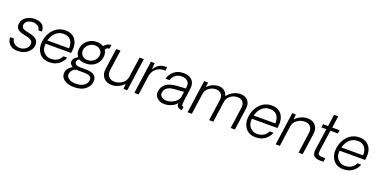

<svg xmlns="http://www.w3.org/2000/svg" viewBox="-19 -1764 5984 3018"><g transform="rotate(20 2972.5 -255.0)"><path d="M182.1 8.8Q83 8.8 37.6 -42.7Q-7.8 -94.2 -3.9 -155.8H59.1Q59.1 -115.7 96.4 -81.3Q133.8 -46.9 189.9 -46.9Q246.1 -46.9 288.1 -77.4Q330.1 -107.9 336.9 -154.8Q343.8 -202.6 308.8 -226.3Q273.9 -250 204.1 -262.2Q168 -268.1 142.1 -276.6Q116.2 -285.2 91.6 -301Q66.9 -316.9 56.4 -343.5Q45.9 -370.1 50.8 -404.8Q60.5 -474.6 122.3 -515.9Q184.1 -557.1 258.8 -557.1Q435.5 -557.1 433.1 -408.2H373Q371.1 -456.1 335 -477.1Q298.8 -498 262.2 -499Q212.4 -501 171.1 -479Q129.9 -457 124 -414.1Q118.2 -369.1 151.1 -349.1Q184.1 -329.1 248 -318.8Q283.2 -313 310.5 -303.5Q337.9 -293.9 364.5 -276.4Q391.1 -258.8 403.1 -229.5Q415 -200.2 410.2 -160.2Q400.4 -89.4 334.7 -40.3Q269 8.8 182.1 8.8Z M984.9 -277.8Q982.9 -258.8 979.5 -250H553.7Q542.5 -159.2 590.6 -107.2Q638.7 -55.2 704.6 -54.2Q773.4 -53.2 819.1 -82.5Q864.7 -111.8 884.8 -159.2H947.8Q940.9 -135.3 923.8 -109.1Q906.7 -83 878.2 -55.9Q849.6 -28.8 804.2 -12Q758.8 4.9 703.6 4.9Q589.8 3.9 532.2 -75.9Q474.6 -155.8 491.7 -273.9Q508.8 -395 587.2 -474.1Q665.5 -553.2 779.8 -553.2Q891.6 -553.2 946.8 -476.6Q1002 -399.9 984.9 -277.8ZM771.5 -492.2Q692.4 -492.2 638.4 -441.7Q584.5 -391.1 562.5 -307.1H924.8Q929.7 -391.1 889.6 -441.7Q849.6 -492.2 771.5 -492.2Z M1205.1 240.2Q1101.1 240.2 1038.1 194.1Q975.1 147.9 985.4 70.8Q990.2 32.7 1015.1 1.5Q1040 -29.8 1079.1 -47.9Q1077.1 -49.8 1066.7 -58.3Q1056.2 -66.9 1051.3 -72.5Q1046.4 -78.1 1038.8 -87.6Q1031.2 -97.2 1028.8 -108.6Q1026.4 -120.1 1028.3 -132.8Q1032.2 -162.6 1052.2 -183.3Q1072.3 -204.1 1108.4 -227.1Q1063.5 -277.8 1075.2 -361.8Q1086.4 -442.9 1150.9 -497.3Q1215.3 -551.8 1303.2 -551.8Q1366.2 -551.8 1417.5 -521Q1433.6 -548.8 1465.8 -566.4Q1498 -584 1533.2 -584L1524.4 -520Q1503.4 -520 1484.9 -509Q1466.3 -498 1459.5 -480Q1491.7 -428.2 1482.4 -361.8Q1470.2 -276.9 1406.7 -224.4Q1343.3 -171.9 1249 -171.9Q1173.8 -171.9 1140.1 -198.2Q1119.1 -190.4 1107.7 -173.8Q1096.2 -157.2 1099.1 -139.2Q1105 -88.4 1186 -86.9L1295.4 -85.9Q1464.4 -84 1467.3 36.1Q1469.2 118.2 1399.2 179.2Q1329.1 240.2 1205.1 240.2ZM1415 -361.8Q1422.9 -416 1388.7 -453.1Q1354.5 -490.2 1294.4 -490.2Q1236.3 -490.2 1192.4 -453.1Q1148.4 -416 1140.4 -362.1Q1132.3 -308.1 1166.3 -270.5Q1200.2 -232.9 1258.3 -232.9Q1318.4 -232.9 1362.8 -269.8Q1407.2 -306.6 1415 -361.8ZM1401.4 37.1Q1399.4 1 1367.4 -13.9Q1335.4 -28.8 1266.1 -28.8H1145Q1107.9 -20 1085 7.6Q1062 35.2 1056.2 69.8Q1050.3 118.7 1095.7 148.9Q1141.1 179.2 1207 179.2Q1302.2 179.2 1353.8 139.2Q1405.3 99.1 1401.4 37.1Z M2087.9 -549.8 2009.8 0H1947.8L1952.6 -87.9Q1917.5 -45.9 1861.6 -20Q1805.7 5.9 1751 5.9Q1661.1 5.9 1612.1 -51.5Q1563 -108.9 1575.7 -198.2L1626 -549.8H1697.8L1648.9 -206.1Q1640.1 -140.1 1674.6 -99.1Q1709 -58.1 1774.9 -58.1Q1843.8 -58.1 1901.4 -100.1Q1959 -142.1 1967.8 -206.1L2017.1 -549.8Z M2476.6 -555.2 2467.8 -495.1Q2384.8 -502.9 2321.3 -455.1Q2257.8 -407.2 2245.6 -317.9L2200.7 0H2128.9L2206.5 -549.8H2268.6L2262.7 -440.9Q2277.8 -465.8 2292.2 -483.4Q2306.6 -501 2331.3 -520.5Q2356 -540 2392.8 -548.6Q2429.7 -557.1 2476.6 -555.2Z M2631.8 3.9Q2552.7 3.9 2506.1 -41Q2459.5 -85.9 2469.7 -154.8Q2492.7 -317.9 2721.7 -333L2865.7 -341.8L2868.7 -362.8Q2878.4 -428.7 2843.5 -463.4Q2808.6 -498 2739.7 -498Q2679.7 -498 2637.2 -464.1Q2594.7 -430.2 2580.6 -377.9H2512.7Q2531.7 -453.1 2594.2 -505.6Q2656.7 -558.1 2751.5 -558.1Q2849.6 -558.1 2898.2 -504.6Q2946.8 -451.2 2933.6 -359.9L2902.8 -134.8Q2897 -90.8 2903.3 -73.5Q2909.7 -56.2 2931.6 -57.1L2923.8 0Q2908.7 0 2896.5 -2.9Q2830.6 -17.1 2833.5 -85.9Q2805.7 -47.9 2749.8 -22Q2693.8 3.9 2631.8 3.9ZM2642.6 -57.1Q2713.4 -57.1 2776.1 -100.1Q2838.9 -143.1 2845.7 -199.2L2857.9 -282.2L2713.9 -272Q2621.1 -266.1 2580.8 -235.1Q2540.5 -204.1 2533.7 -153.8Q2527.8 -109.9 2561.3 -83.5Q2594.7 -57.1 2642.6 -57.1Z M3703.6 -554.2Q3788.6 -554.2 3832 -502.2Q3875.5 -450.2 3862.3 -362.8L3811.5 0H3740.2L3790.5 -356.9Q3799.3 -418 3768.8 -455.1Q3738.3 -492.2 3677.2 -492.2Q3613.3 -492.2 3561.3 -452.6Q3509.3 -413.1 3500.5 -352.1L3450.2 0H3380.4L3430.2 -356.9Q3439 -418 3408.2 -455.1Q3377.4 -492.2 3316.4 -492.2Q3252.4 -492.2 3200.9 -452.6Q3149.4 -413.1 3140.6 -352.1L3090.3 0H3019.5L3097.2 -549.8H3162.6L3152.3 -465.8Q3184.6 -505.9 3236.6 -530Q3288.6 -554.2 3341.3 -554.2Q3451.2 -554.2 3490.2 -440.9Q3525.4 -490.7 3584.5 -522.5Q3643.6 -554.2 3703.6 -554.2Z M4435.5 -277.8Q4433.6 -258.8 4430.2 -250H4004.4Q3993.2 -159.2 4041.3 -107.2Q4089.4 -55.2 4155.3 -54.2Q4224.1 -53.2 4269.8 -82.5Q4315.4 -111.8 4335.4 -159.2H4398.4Q4391.6 -135.3 4374.5 -109.1Q4357.4 -83 4328.9 -55.9Q4300.3 -28.8 4254.9 -12Q4209.5 4.9 4154.3 4.9Q4040.5 3.9 3982.9 -75.9Q3925.3 -155.8 3942.4 -273.9Q3959.5 -395 4037.8 -474.1Q4116.2 -553.2 4230.5 -553.2Q4342.3 -553.2 4397.5 -476.6Q4452.6 -399.9 4435.5 -277.8ZM4222.2 -492.2Q4143.1 -492.2 4089.1 -441.7Q4035.2 -391.1 4013.2 -307.1H4375.5Q4380.4 -391.1 4340.3 -441.7Q4300.3 -492.2 4222.2 -492.2Z M4827.1 -556.2Q4915 -556.2 4961.4 -501Q5007.8 -445.8 4995.1 -355L4944.8 0H4875L4923.8 -349.1Q4932.6 -414.1 4898.7 -453.1Q4864.7 -492.2 4800.8 -492.2Q4732.9 -492.2 4677 -450.7Q4621.1 -409.2 4611.8 -346.2L4563 0H4493.2L4570.8 -549.8H4629.9L4626 -462.9Q4660.2 -504.9 4715.1 -530.5Q4770 -556.2 4827.1 -556.2Z M5233.9 1Q5088.9 1 5108.9 -136.2L5160.6 -496.1H5076.7L5085 -551.8H5168.9L5196.8 -750H5266.6L5238.8 -551.8H5361.8L5354 -495.1L5228 -496.1L5178.7 -146Q5176.8 -123 5176.8 -104.5Q5176.8 -85.9 5192.9 -74Q5209 -62 5242.7 -62H5300.8L5292 1Z M5902.8 -277.8Q5900.9 -258.8 5897.5 -250H5471.7Q5460.4 -159.2 5508.5 -107.2Q5556.6 -55.2 5622.6 -54.2Q5691.4 -53.2 5737.1 -82.5Q5782.7 -111.8 5802.7 -159.2H5865.7Q5858.9 -135.3 5841.8 -109.1Q5824.7 -83 5796.1 -55.9Q5767.6 -28.8 5722.2 -12Q5676.8 4.9 5621.6 4.9Q5507.8 3.9 5450.2 -75.9Q5392.6 -155.8 5409.7 -273.9Q5426.8 -395 5505.1 -474.1Q5583.5 -553.2 5697.8 -553.2Q5809.6 -553.2 5864.7 -476.6Q5919.9 -399.9 5902.8 -277.8ZM5689.5 -492.2Q5610.4 -492.2 5556.4 -441.7Q5502.4 -391.1 5480.5 -307.1H5842.8Q5847.7 -391.1 5807.6 -441.7Q5767.6 -492.2 5689.5 -492.2Z"/></g></svg>

Font: Oakes Grotesk
Style: Light Italic
Weight: 300
Designer: Samuel Oakes
Foundry: Samuel Oakes
Version: Version 1.0 | wf-rip DC20170320